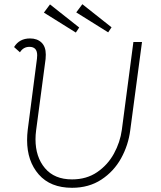

<svg xmlns="http://www.w3.org/2000/svg" viewBox="-20 -884 767 914"><path d="M109 -217Q109 -241 112 -266L156 -605Q157 -611 157 -621Q157 -661 120 -661Q91 -661 75 -635L47 -660Q72 -701 123 -701Q157 -701 177.5 -681.5Q198 -662 198 -624Q198 -610 197 -603L152 -264Q149 -242 149 -221Q149 -137 194 -83.5Q239 -30 323 -30Q392 -30 442.5 -64.5Q493 -99 522.5 -153Q552 -207 560 -266L615 -684H656L600 -264Q591 -193 556.5 -130.5Q522 -68 462.5 -29Q403 10 323 10Q220 10 164.5 -53.5Q109 -117 109 -217ZM189 -824 218 -863 357 -753 341 -729ZM343 -825 372 -864 511 -754 495 -730Z"/></svg>

Font: Bellota Light
Style: Italic
Weight: 300
Italic angle: -7.5°
Designer: Kemie Guaida
Foundry: Kemie Guaida
Version: Version 4.001